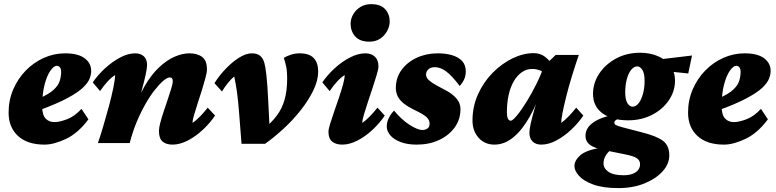

<svg xmlns="http://www.w3.org/2000/svg" viewBox="-20 -707 3836 949"><path d="M200.2 7.8Q115.2 7.8 68.8 -35.2Q22.5 -78.1 22.5 -150.4Q22.5 -211.9 45.4 -265.1Q68.4 -318.4 107.4 -358.4Q146.5 -398.4 196.8 -420.9Q247.1 -443.4 301.8 -443.4Q365.2 -443.4 397.9 -419.4Q430.7 -395.5 430.7 -355.5Q430.7 -338.9 422.9 -318.4Q415 -297.9 390.1 -273.9Q365.2 -250 313.5 -222.2Q261.7 -194.3 173.8 -162.1V-220.7Q222.7 -242.2 245.6 -263.7Q268.6 -285.2 275.4 -307.6Q282.2 -330.1 282.2 -351.6Q282.2 -367.2 275.9 -374.5Q269.5 -381.8 260.7 -381.8Q246.1 -381.8 229 -357.4Q211.9 -333 200.2 -288.1Q188.5 -243.2 188.5 -181.6Q188.5 -139.6 205.1 -121.6Q221.7 -103.5 249 -103.5Q274.4 -103.5 311.5 -117.7Q348.6 -131.8 382.8 -168.9L417 -117.2Q366.2 -48.8 306.2 -20.5Q246.1 7.8 200.2 7.8Z M833 7.8Q801.8 7.8 783.7 -7.3Q765.6 -22.5 765.6 -59.6Q765.6 -75.2 772.5 -101.1Q779.3 -127 789.6 -157.7Q799.8 -188.5 810.1 -218.3Q820.3 -248 827.1 -271.5Q834 -294.9 834 -305.7Q834 -324.2 819.3 -324.2Q806.6 -324.2 787.1 -307.6Q767.6 -291 744.1 -261.2Q720.7 -231.4 697.8 -190.9Q674.8 -150.4 654.8 -102.1Q634.8 -53.7 621.1 0H463.9Q475.6 -33.2 489.7 -81.1Q503.9 -128.9 517.6 -179.2Q531.2 -229.5 540 -272Q548.8 -314.5 548.8 -335.9Q530.3 -324.2 512.2 -304.7Q494.1 -285.2 474.6 -256.8L438.5 -299.8Q462.9 -335.9 498.5 -368.7Q534.2 -401.4 573.2 -422.4Q612.3 -443.4 648.4 -443.4Q674.8 -443.4 690.9 -428.7Q707 -414.1 707 -384.8Q707 -371.1 699.7 -336.9Q692.4 -302.7 678.7 -253.9Q665 -205.1 644.5 -146.5H638.7Q662.1 -225.6 695.3 -282.2Q728.5 -338.9 766.6 -374.5Q804.7 -410.2 843.3 -426.8Q881.8 -443.4 916 -443.4Q956.1 -443.4 979.5 -425.3Q1002.9 -407.2 1002.9 -364.3Q1002.9 -349.6 995.6 -322.3Q988.3 -294.9 978 -261.7Q967.8 -228.5 957 -196.3Q946.3 -164.1 939 -138.2Q931.6 -112.3 931.6 -99.6Q949.2 -111.3 968.3 -130.9Q987.3 -150.4 1006.8 -174.8L1043 -135.7Q1018.6 -99.6 983.4 -66.4Q948.2 -33.2 908.7 -12.7Q869.1 7.8 833 7.8Z M1173.8 3.9 1162.1 -145.5Q1157.2 -209 1151.4 -251Q1145.5 -293 1137.7 -329.1Q1106.4 -302.7 1077.1 -254.9L1040 -295.9Q1065.4 -335.9 1097.7 -369.1Q1129.9 -402.3 1163.1 -422.9Q1196.3 -443.4 1225.6 -443.4Q1250 -443.4 1265.1 -431.6Q1280.3 -419.9 1287.1 -394.5Q1292 -377 1296.9 -334Q1301.8 -291 1305.7 -210L1312.5 -74.2L1283.2 -68.4Q1322.3 -101.6 1348.1 -135.7Q1374 -169.9 1386.7 -214.4Q1399.4 -258.8 1399.4 -322.3Q1399.4 -354.5 1394.5 -377.9Q1389.6 -401.4 1382.8 -420.9Q1396.5 -429.7 1417.5 -436.5Q1438.5 -443.4 1460.9 -443.4Q1508.8 -443.4 1530.8 -419.9Q1552.7 -396.5 1552.7 -353.5Q1552.7 -309.6 1528.8 -260.3Q1504.9 -210.9 1465.8 -161.6Q1426.8 -112.3 1380.4 -69.8Q1334 -27.3 1290 3.9Z M1671.9 7.8Q1640.6 7.8 1622.1 -6.8Q1603.5 -21.5 1603.5 -55.7Q1603.5 -68.4 1611.8 -95.2Q1620.1 -122.1 1631.8 -155.8Q1643.6 -189.5 1655.3 -224.1Q1667 -258.8 1675.3 -288.6Q1683.6 -318.4 1683.6 -335.9Q1665 -324.2 1647 -304.7Q1628.9 -285.2 1609.4 -256.8L1573.2 -299.8Q1597.7 -335.9 1633.3 -368.7Q1668.9 -401.4 1709 -422.4Q1749 -443.4 1786.1 -443.4Q1815.4 -443.4 1833 -426.8Q1850.6 -410.2 1850.6 -378.9Q1850.6 -366.2 1842.3 -338.4Q1834 -310.5 1822.3 -274.9Q1810.5 -239.3 1798.8 -204.1Q1787.1 -168.9 1778.8 -140.6Q1770.5 -112.3 1770.5 -99.6Q1788.1 -111.3 1807.1 -130.9Q1826.2 -150.4 1845.7 -174.8L1881.8 -135.7Q1857.4 -99.6 1822.3 -66.4Q1787.1 -33.2 1747.6 -12.7Q1708 7.8 1671.9 7.8ZM1805.7 -501Q1758.8 -501 1735.8 -526.9Q1712.9 -552.7 1712.9 -589.8Q1712.9 -613.3 1725.6 -635.7Q1738.3 -658.2 1761.2 -672.4Q1784.2 -686.5 1814.5 -686.5Q1861.3 -686.5 1883.8 -661.6Q1906.2 -636.7 1906.2 -600.6Q1906.2 -578.1 1894 -554.7Q1881.8 -531.2 1859.4 -516.1Q1836.9 -501 1805.7 -501Z M2040 7.8Q1993.2 7.8 1960 -4.9Q1926.8 -17.6 1909.2 -38.1Q1891.6 -58.6 1891.6 -82Q1891.6 -103.5 1901.9 -124Q1912.1 -144.5 1927.7 -160.2Q1963.9 -116.2 2003.9 -90.3Q2043.9 -64.5 2068.4 -64.5Q2082 -64.5 2092.8 -71.8Q2103.5 -79.1 2103.5 -96.7Q2103.5 -112.3 2089.4 -127Q2075.2 -141.6 2025.4 -165Q1996.1 -179.7 1976.1 -195.3Q1956.1 -210.9 1946.3 -230Q1936.5 -249 1936.5 -272.5Q1936.5 -322.3 1964.4 -360.8Q1992.2 -399.4 2039.6 -421.4Q2086.9 -443.4 2143.6 -443.4Q2183.6 -443.4 2214.8 -434.1Q2246.1 -424.8 2264.2 -405.3Q2282.2 -385.7 2282.2 -354.5Q2282.2 -331.1 2273.4 -313Q2264.6 -294.9 2252 -282.2Q2212.9 -334 2184.6 -354.5Q2156.2 -375 2129.9 -375Q2108.4 -375 2097.2 -364.3Q2085.9 -353.5 2085.9 -339.8Q2085.9 -329.1 2091.8 -319.8Q2097.7 -310.5 2115.7 -298.3Q2133.8 -286.1 2171.9 -266.6Q2201.2 -252 2219.7 -236.3Q2238.3 -220.7 2247.1 -204.1Q2255.9 -187.5 2255.9 -167Q2255.9 -116.2 2227.1 -76.7Q2198.2 -37.1 2149.4 -14.6Q2100.6 7.8 2040 7.8Z M2423.8 7.8Q2376 7.8 2345.7 -25.9Q2315.4 -59.6 2315.4 -111.3Q2315.4 -180.7 2342.8 -241.2Q2370.1 -301.8 2415 -347.2Q2460 -392.6 2513.2 -418.5Q2566.4 -444.3 2618.2 -444.3Q2651.4 -444.3 2675.3 -425.3Q2699.2 -406.2 2722.7 -372.1L2678.7 -341.8Q2664.1 -353.5 2646.5 -359.9Q2628.9 -366.2 2610.4 -366.2Q2583 -366.2 2560.1 -350.6Q2537.1 -335 2520 -306.2Q2502.9 -277.3 2494.1 -237.8Q2485.4 -198.2 2485.4 -150.4Q2485.4 -131.8 2490.2 -121.1Q2495.1 -110.4 2504.9 -110.4Q2513.7 -110.4 2535.2 -136.2Q2556.6 -162.1 2583 -204.6Q2609.4 -247.1 2634.3 -297.9Q2659.2 -348.6 2673.8 -399.4L2694.3 -404.3L2726.6 -435.5H2840.8Q2823.2 -383.8 2807.1 -331.5Q2791 -279.3 2779.3 -232.4Q2767.6 -185.5 2760.7 -150.9Q2753.9 -116.2 2753.9 -99.6Q2770.5 -111.3 2789.6 -130.9Q2808.6 -150.4 2828.1 -174.8L2863.3 -135.7Q2838.9 -99.6 2803.7 -66.4Q2768.6 -33.2 2730 -12.7Q2691.4 7.8 2655.3 7.8Q2627.9 7.8 2612.3 -7.8Q2596.7 -23.4 2596.7 -50.8Q2596.7 -67.4 2603.5 -98.1Q2610.4 -128.9 2624 -175.8Q2637.7 -222.7 2658.2 -286.1H2664.1Q2634.8 -194.3 2597.2 -128.4Q2559.6 -62.5 2516.1 -27.3Q2472.7 7.8 2423.8 7.8Z M3037.1 222.7Q2960.9 222.7 2912.6 205.1Q2864.3 187.5 2841.8 162.1Q2819.3 136.7 2819.3 114.3Q2819.3 85.9 2848.6 60.1Q2877.9 34.2 2955.1 22.5L3000 34.2Q2987.3 41 2975.1 60.1Q2962.9 79.1 2962.9 100.6Q2962.9 125 2987.3 142.1Q3011.7 159.2 3062.5 159.2Q3086.9 159.2 3105 152.8Q3123 146.5 3133.3 134.3Q3143.6 122.1 3143.6 104.5Q3143.6 85.9 3127.9 75.2Q3112.3 64.5 3072.3 56.6L2971.7 36.1L2963.9 32.2Q2921.9 27.3 2897.9 10.3Q2874 -6.8 2874 -36.1Q2874 -77.1 2916.5 -104.5Q2959 -131.8 3028.3 -141.6L3053.7 -125Q3041 -122.1 3028.8 -116.2Q3016.6 -110.4 3016.6 -99.6Q3016.6 -92.8 3025.4 -88.4Q3034.2 -84 3055.7 -78.1L3153.3 -52.7Q3226.6 -34.2 3257.3 -10.7Q3288.1 12.7 3288.1 61.5Q3288.1 103.5 3254.9 140.1Q3221.7 176.8 3165 199.7Q3108.4 222.7 3037.1 222.7ZM3085 -112.3Q3005.9 -112.3 2958.5 -146.5Q2911.1 -180.7 2911.1 -243.2Q2911.1 -296.9 2941.9 -343.3Q2972.7 -389.6 3025.4 -418Q3078.1 -446.3 3144.5 -446.3Q3193.4 -446.3 3232.4 -429.2Q3271.5 -412.1 3293.9 -381.3Q3316.4 -350.6 3316.4 -308.6Q3316.4 -255.9 3285.6 -210.9Q3254.9 -166 3202.6 -139.2Q3150.4 -112.3 3085 -112.3ZM3107.4 -179.7Q3123 -179.7 3136.2 -196.3Q3149.4 -212.9 3157.7 -242.2Q3166 -271.5 3166 -307.6Q3166 -344.7 3154.8 -361.8Q3143.6 -378.9 3129.9 -378.9Q3113.3 -378.9 3099.6 -361.8Q3085.9 -344.7 3078.1 -315.4Q3070.3 -286.1 3070.3 -251Q3070.3 -214.8 3081.1 -197.3Q3091.8 -179.7 3107.4 -179.7ZM3381.8 -343.8 3225.6 -360.4 3219.7 -411.1 3400.4 -432.6Z M3558.6 7.8Q3473.6 7.8 3427.2 -35.2Q3380.9 -78.1 3380.9 -150.4Q3380.9 -211.9 3403.8 -265.1Q3426.8 -318.4 3465.8 -358.4Q3504.9 -398.4 3555.2 -420.9Q3605.5 -443.4 3660.2 -443.4Q3723.6 -443.4 3756.3 -419.4Q3789.1 -395.5 3789.1 -355.5Q3789.1 -338.9 3781.2 -318.4Q3773.4 -297.9 3748.5 -273.9Q3723.6 -250 3671.9 -222.2Q3620.1 -194.3 3532.2 -162.1V-220.7Q3581.1 -242.2 3604 -263.7Q3627 -285.2 3633.8 -307.6Q3640.6 -330.1 3640.6 -351.6Q3640.6 -367.2 3634.3 -374.5Q3627.9 -381.8 3619.1 -381.8Q3604.5 -381.8 3587.4 -357.4Q3570.3 -333 3558.6 -288.1Q3546.9 -243.2 3546.9 -181.6Q3546.9 -139.6 3563.5 -121.6Q3580.1 -103.5 3607.4 -103.5Q3632.8 -103.5 3669.9 -117.7Q3707 -131.8 3741.2 -168.9L3775.4 -117.2Q3724.6 -48.8 3664.6 -20.5Q3604.5 7.8 3558.6 7.8Z"/></svg>

Font: Crimson Pro Black
Style: Italic
Weight: 900
Italic angle: -12°
Designer: Jacques Le Bailly
Foundry: Baron von Fonthausen
Version: Version 1.003